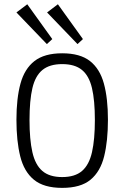

<svg xmlns="http://www.w3.org/2000/svg" viewBox="-20 -891 595 918"><path d="M277.3 7.3Q189.5 7.3 142.1 -31.7Q94.7 -70.8 76.7 -143.8Q58.6 -216.8 58.6 -318.4Q58.6 -420.4 77.9 -491.2Q97.2 -562 144.8 -599.1Q192.4 -636.2 277.3 -636.2Q362.8 -636.2 410.2 -599.1Q457.5 -562 476.8 -491.2Q496.1 -420.4 496.1 -318.4Q496.1 -216.8 478 -143.8Q460 -70.8 412.8 -31.7Q365.7 7.3 277.3 7.3ZM277.3 -44.4Q338.4 -44.4 372.3 -73.7Q406.2 -103 419.9 -163.6Q433.6 -224.1 433.6 -316.9Q433.6 -411.1 419.7 -470Q405.8 -528.8 371.8 -556.6Q337.9 -584.5 277.3 -584.5Q217.3 -584.5 183.1 -556.6Q148.9 -528.8 135 -470Q121.1 -411.1 121.1 -316.9Q121.1 -224.1 134.8 -163.6Q148.4 -103 182.4 -73.7Q216.3 -44.4 277.3 -44.4ZM350.6 -680.2 205.1 -831.5 256.8 -870.6 376.5 -704.1ZM204.1 -680.2 58.6 -831.5 110.4 -870.6 230 -704.1Z"/></svg>

Font: Anaheim
Style: Regular
Weight: 400
Designer: Vernon Adams
Foundry: Vernon Adams
Version: Version 2.001